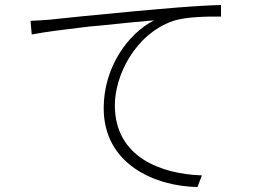

<svg xmlns="http://www.w3.org/2000/svg" viewBox="-20 -733 1040 774"><path d="M794 -26C635 -31 443 -96 443 -309C443 -427 523 -595 679 -649C728 -665 812 -667 871 -666V-713C807 -711 728 -706 616 -696C590 -694 565 -691 539 -689L526 -688C372 -674 229 -659 183 -654C163 -652 140 -651 103 -649L108 -594C158 -604 247 -615 339 -626L351 -627L362 -628C366 -628 370 -629 374 -629L385 -630C469 -639 551 -647 601 -651C495 -597 398 -461 398 -297C398 -70 606 18 776 21L794 -26Z"/></svg>

Font: Glow Sans SC Normal Light
Style: Regular
Weight: 300
Designer: Ryoko NISHIZUKA (kana, bopomofo & ideographs); Paul D. Hunt (Latin, Greek & Cyrillic); Sandoll Communications, Soo-young
Version: Version 0.93